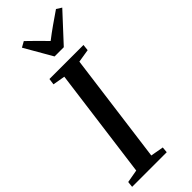

<svg xmlns="http://www.w3.org/2000/svg" viewBox="-321 -1025 1059 1059"><g transform="rotate(-45 208.0 -495.5)"><path d="M-5 0 -1.5 -34 74.5 -47.5 160 -694 88 -706.5 93 -743H358.5L354.5 -706.5L277.5 -694L192 -47.5L268 -34L265 0ZM201 -811 108 -972.5 141 -991Q167.5 -965.5 194 -939.2Q220.5 -913 246 -886.5Q280 -913 316.8 -938.8Q353.5 -964.5 391.5 -990.5L421.5 -971.5L273 -811Z"/></g></svg>

Font: Merriweather 60pt Medium
Style: Italic
Weight: 500
Italic angle: -7.8°
Version: Version 2.101